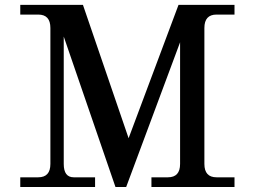

<svg xmlns="http://www.w3.org/2000/svg" viewBox="-20 -752 1018 772"><path d="M922.9 0H588.9V-39.1H655.3Q704.1 -39.1 704.1 -92.8V-582L487.3 0H444.3L236.3 -605V-92.8Q236.3 -39.1 276.4 -39.1H362.3V0H61.5V-39.1H133.8Q182.6 -39.1 182.6 -92.8V-639.6Q182.6 -693.4 133.8 -693.4H61.5V-732.4H313.5L497.1 -196.3L697.8 -732.4H922.9V-693.4H850.6Q801.8 -693.4 801.8 -639.6V-92.8Q801.8 -39.1 850.6 -39.1H922.9Z"/></svg>

Font: Munson
Style: Regular
Weight: 400
Designer: Paul James MIller
Foundry: High-Logic / Made with FontCreator
Version: Version 2.10;May 5, 2019;FontCreator 11.5.0.2430 64-bit